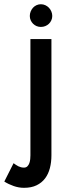

<svg xmlns="http://www.w3.org/2000/svg" viewBox="-40 -689 282 914"><path d="M204.8 -502.9H104.8V50.6Q104.8 58.2 103.9 68.1Q103 78 99.9 87.2Q96.7 96.4 90.5 102.6Q84.3 108.9 74.1 108.9Q66.8 108.9 60.1 107.2Q53.4 105.5 47.4 102.6Q41.3 99.7 35.8 95.8Q30.3 92 24.6 87.9L-19.5 175.3Q1.2 188.3 25.4 196.7Q49.6 205.1 74.1 205.1Q109.4 205.1 134 193.1Q158.7 181.2 174.5 160.3Q190.2 139.5 197.5 111.3Q204.8 83.1 204.8 50.6ZM208.8 -612.9Q208.8 -624 204.5 -634.2Q200.3 -644.4 192.9 -652.1Q185.5 -659.8 175.7 -664.3Q165.9 -668.8 154.5 -668.8Q143.4 -668.8 133.7 -664.3Q124 -659.8 117 -652.1Q110.1 -644.4 106 -634.2Q101.9 -624 101.9 -612.9Q101.9 -602.1 106.1 -592.5Q110.4 -583 117.5 -575.9Q124.6 -568.8 134.1 -564.8Q143.7 -560.8 154.5 -560.8Q165.9 -560.8 175.7 -564.8Q185.5 -568.8 192.9 -575.9Q200.3 -583 204.5 -592.5Q208.8 -602.1 208.8 -612.9Z"/></svg>

Font: Saysettha
Style: Regular
Weight: 400
Designer: John M. Durdin
Foundry: Lao Script for Windows
Version: Version 2.201